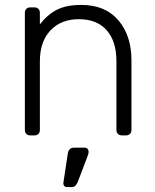

<svg xmlns="http://www.w3.org/2000/svg" viewBox="-20 -550 630 780"><path d="M103 0Q93 0 87 -6Q81 -12 81 -22V-498Q81 -508 87 -514Q93 -520 103 -520H120Q130 -520 136 -514Q142 -508 142 -498V-451Q172 -490 210.5 -510Q249 -530 310 -530Q408 -530 461 -467.5Q514 -405 514 -306V-22Q514 -12 508 -6Q502 0 492 0H475Q465 0 459 -6Q453 -12 453 -22V-301Q453 -382 413.5 -427Q374 -472 300 -472Q228 -472 185 -426.5Q142 -381 142 -301V-22Q142 -12 136 -6Q130 0 120 0ZM252 210Q244 210 240 204Q236 198 238 189L255 77Q258 50 280 50H325Q332 50 336 55Q340 60 340 66Q340 75 336 84L296 189Q291 200 285.5 205Q280 210 270 210Z"/></svg>

Font: Rubik AZ
Style: Regular
Weight: 300
Designer: Hubert and Fischer
Foundry: Hubert & Fischer
Version: Version 2.000